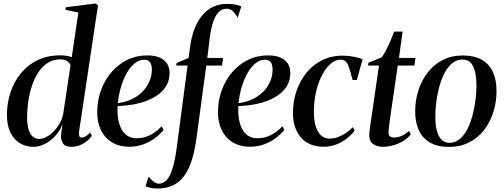

<svg xmlns="http://www.w3.org/2000/svg" viewBox="-20 -837 2910 1109"><path d="M437 -79Q435 -61.5 437.8 -52Q440.5 -42.5 452 -42.5Q462.5 -42.5 475 -49.5Q487.5 -56.5 500.5 -71.5L510.5 -52.5Q499.5 -36.5 481.8 -22Q464 -7.5 441.2 1.8Q418.5 11 391 11Q354 11 341.5 -12.5Q329 -36 333.5 -67.5L341.5 -122.5Q330 -87.5 303.8 -57Q277.5 -26.5 243.2 -7.8Q209 11 172 11Q130 11 95.5 -9.5Q61 -30 40.5 -71Q20 -112 20 -174Q20 -225.5 32.5 -275.2Q45 -325 69.8 -368.8Q94.5 -412.5 131.8 -446Q169 -479.5 218 -498.5Q267 -517.5 328 -517.5Q347 -517.5 364.5 -514.5Q382 -511.5 394.5 -507L432.5 -764.5L358 -780.5L360.5 -795L532.5 -817L546 -806ZM387 -458.5Q385.5 -471.5 369.8 -482.8Q354 -494 327.5 -494Q286.5 -494 255 -473.5Q223.5 -453 201 -418.2Q178.5 -383.5 164.2 -340.2Q150 -297 143.2 -250.8Q136.5 -204.5 136.5 -161.5Q136.5 -114.5 146 -86.5Q155.5 -58.5 171.2 -46.5Q187 -34.5 206.5 -34.5Q233 -34.5 261.5 -54Q290 -73.5 313.2 -106.2Q336.5 -139 345 -178.5Z M925 -87.5Q909 -66 880.2 -43.2Q851.5 -20.5 812.2 -5Q773 10.5 726 10.5Q680.5 10.5 645.8 -5Q611 -20.5 587.8 -47.8Q564.5 -75 553 -111Q541.5 -147 541.5 -188.5Q541.5 -255 562.8 -314.2Q584 -373.5 623 -419.2Q662 -465 714.8 -491Q767.5 -517 830.5 -517Q874.5 -517 903 -504.2Q931.5 -491.5 945.5 -469Q959.5 -446.5 959.5 -416Q959.5 -376 942.5 -345.2Q925.5 -314.5 895.8 -292.2Q866 -270 827.8 -255.2Q789.5 -240.5 746.2 -233Q703 -225.5 659.5 -224.5Q657 -189 661.8 -155.5Q666.5 -122 679.2 -95.8Q692 -69.5 714.2 -54Q736.5 -38.5 769 -38.5Q798.5 -38.5 824.2 -47.2Q850 -56 872.5 -71.8Q895 -87.5 913.5 -107.5ZM812.5 -492Q783.5 -492 758 -471.2Q732.5 -450.5 712.2 -415Q692 -379.5 678.8 -334.8Q665.5 -290 660.5 -241.5Q696.5 -245.5 726.8 -257.8Q757 -270 781.2 -288.5Q805.5 -307 822.2 -330.2Q839 -353.5 848 -380Q857 -406.5 857 -434.5Q857 -463.5 846.2 -477.8Q835.5 -492 812.5 -492Z M1078.5 -569Q1086 -626 1103.8 -671.2Q1121.5 -716.5 1148.2 -748.5Q1175 -780.5 1210.8 -797.5Q1246.5 -814.5 1290 -814.5Q1317 -814.5 1337.2 -811Q1357.5 -807.5 1374 -800L1352.5 -735Q1343 -753 1327.8 -769.8Q1312.5 -786.5 1289.5 -786.5Q1264.5 -786.5 1245.2 -769.2Q1226 -752 1212.5 -714.2Q1199 -676.5 1191 -615L1177.5 -502.5H1268.5L1262.5 -458.5H1171.5L1115 -39.5Q1105 35 1087.2 90Q1069.5 145 1042.5 180.8Q1015.5 216.5 977.5 234.2Q939.5 252 890.5 252Q867.5 252 852.2 248.5Q837 245 821 239L838 183.5Q845.5 192.5 855.5 202Q865.5 211.5 876.2 217.8Q887 224 896.5 224Q924 224 943.5 202Q963 180 977.2 133.5Q991.5 87 1001 14.5L1063.5 -458.5H997.5L1000.5 -473L1069.5 -502.5Z M1622.5 -87.5Q1606.5 -66 1577.8 -43.2Q1549 -20.5 1509.8 -5Q1470.5 10.5 1423.5 10.5Q1378 10.5 1343.2 -5Q1308.5 -20.5 1285.2 -47.8Q1262 -75 1250.5 -111Q1239 -147 1239 -188.5Q1239 -255 1260.2 -314.2Q1281.5 -373.5 1320.5 -419.2Q1359.5 -465 1412.2 -491Q1465 -517 1528 -517Q1572 -517 1600.5 -504.2Q1629 -491.5 1643 -469Q1657 -446.5 1657 -416Q1657 -376 1640 -345.2Q1623 -314.5 1593.2 -292.2Q1563.5 -270 1525.2 -255.2Q1487 -240.5 1443.8 -233Q1400.5 -225.5 1357 -224.5Q1354.5 -189 1359.2 -155.5Q1364 -122 1376.8 -95.8Q1389.5 -69.5 1411.8 -54Q1434 -38.5 1466.5 -38.5Q1496 -38.5 1521.8 -47.2Q1547.5 -56 1570 -71.8Q1592.5 -87.5 1611 -107.5ZM1510 -492Q1481 -492 1455.5 -471.2Q1430 -450.5 1409.8 -415Q1389.5 -379.5 1376.2 -334.8Q1363 -290 1358 -241.5Q1394 -245.5 1424.2 -257.8Q1454.5 -270 1478.8 -288.5Q1503 -307 1519.8 -330.2Q1536.5 -353.5 1545.5 -380Q1554.5 -406.5 1554.5 -434.5Q1554.5 -463.5 1543.8 -477.8Q1533 -492 1510 -492Z M1849.5 10.5Q1764 10.5 1718 -43.2Q1672 -97 1672 -184.5Q1672 -249 1691.5 -308.2Q1711 -367.5 1748 -414.2Q1785 -461 1838.5 -488.2Q1892 -515.5 1959.5 -515.5Q1986.5 -515.5 2018.5 -510.2Q2050.5 -505 2074.5 -494.5L2041 -375H2016.5Q2004.5 -422.5 1995.8 -447.8Q1987 -473 1976 -482.8Q1965 -492.5 1946 -492.5Q1918 -492.5 1890.8 -469.5Q1863.5 -446.5 1841.5 -405.5Q1819.5 -364.5 1806.2 -309.2Q1793 -254 1793 -189Q1793 -144 1803 -109.8Q1813 -75.5 1833.2 -56Q1853.5 -36.5 1884 -36.5Q1909 -36.5 1932.8 -45.2Q1956.5 -54 1978.2 -68.8Q2000 -83.5 2018 -102.5L2028.5 -82.5Q2010 -58 1983.2 -37Q1956.5 -16 1922.8 -2.8Q1889 10.5 1849.5 10.5Z M2236.5 -177.5Q2232.5 -149.5 2229.8 -129.2Q2227 -109 2225.5 -95Q2224 -81 2224 -70.5Q2224 -55 2233.5 -48.8Q2243 -42.5 2256 -42.5Q2277.5 -42.5 2300.8 -52.8Q2324 -63 2343 -81.5L2352.5 -60.5Q2331.5 -35 2303 -19.2Q2274.5 -3.5 2245.8 3.8Q2217 11 2194 11Q2155.5 11 2133.2 -6.8Q2111 -24.5 2113 -60.5Q2113 -68 2114.5 -81Q2116 -94 2118.5 -111Q2121 -128 2124 -149Q2127 -170 2130.5 -193L2169 -458.5H2106L2108.5 -475L2183 -505Q2195 -518 2209.2 -545.8Q2223.5 -573.5 2236.2 -603.5Q2249 -633.5 2256.5 -654.5H2305.5L2284.5 -502.5H2380L2373.5 -458.5H2277.5Z M2653 -516.5Q2719.5 -516.5 2762.8 -491.8Q2806 -467 2827 -421.2Q2848 -375.5 2848 -311.5Q2848 -249.5 2830.2 -191.8Q2812.5 -134 2777.5 -88Q2742.5 -42 2691 -15.2Q2639.5 11.5 2573 11.5Q2506.5 11.5 2463.2 -13.8Q2420 -39 2399 -85Q2378 -131 2378 -193.5Q2378 -256.5 2396.5 -314.5Q2415 -372.5 2450.2 -418.2Q2485.5 -464 2536.8 -490.2Q2588 -516.5 2653 -516.5ZM2650.5 -493Q2618 -493 2592.5 -472.2Q2567 -451.5 2548.5 -416.5Q2530 -381.5 2518 -338.5Q2506 -295.5 2500.2 -249.5Q2494.5 -203.5 2494.5 -161.5Q2494.5 -114 2503.8 -80.5Q2513 -47 2531.2 -29.5Q2549.5 -12 2576.5 -12Q2608.5 -12 2634 -32.8Q2659.5 -53.5 2678 -88.5Q2696.5 -123.5 2708.2 -166.5Q2720 -209.5 2726 -254.8Q2732 -300 2732 -341.5Q2732 -382 2725.2 -416.2Q2718.5 -450.5 2701.2 -471.8Q2684 -493 2650.5 -493Z"/></svg>

Font: Merriweather 144pt Medium
Style: Italic
Weight: 500
Italic angle: -7.8°
Version: Version 2.101